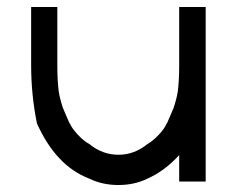

<svg xmlns="http://www.w3.org/2000/svg" viewBox="-20 -520 688 550"><path d="M569.2 -500V0H493.3V-75.8Q452.5 -30.8 402.5 -8.3Q365 10 319.2 10Q273.3 10 235.8 -8.3Q140 -45 85.8 -166.7Q69.2 -248.3 69.2 -333.3V-500H144.2V-333.3Q144.2 -309.2 145.4 -289.2Q146.7 -269.2 148.3 -257.5Q150 -245.8 154.2 -230.8Q158.3 -215.8 160.4 -210.4Q162.5 -205 169.6 -188.8Q176.7 -172.5 179.2 -166.7H180Q185.8 -152.5 202.9 -134.2Q220 -115.8 235.8 -107.5Q273.3 -76.7 319.2 -76.7Q365 -76.7 402.5 -107.5Q417.5 -115.8 434.6 -133.8Q451.7 -151.7 457.5 -166.7H458.3Q460.8 -172.5 467.9 -188.8Q475 -205 477.1 -210.4Q479.2 -215.8 483.3 -230.8Q487.5 -245.8 489.2 -257.5Q490.8 -269.2 492.1 -289.2Q493.3 -309.2 493.3 -333.3V-500Z"/></svg>

Font: 0xA000
Style: Regular
Weight: 400
Version: Version 0.1